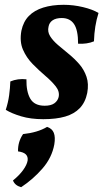

<svg xmlns="http://www.w3.org/2000/svg" viewBox="-20 -487 443 799"><path d="M245 -467Q285 -467 325 -457.5Q365 -448 390 -433Q373 -380 371 -315Q357 -309 340 -306.5Q323 -304 305 -305Q305 -362 288 -387Q271 -412 237 -412Q213 -412 199 -402.5Q185 -393 182 -376Q177 -355 188.5 -336.5Q200 -318 221 -300Q242 -282 266 -262.5Q290 -243 310 -220Q330 -197 340 -167.5Q350 -138 343 -100Q335 -61 312 -37Q289 -13 251.5 -2Q214 9 160 9Q108 9 68 -3Q28 -15 4 -30Q14 -61 18 -90.5Q22 -120 23 -148Q54 -161 90 -157Q89 -106 106 -76.5Q123 -47 166 -47Q192 -47 206 -57Q220 -67 224 -83Q229 -106 212 -127.5Q195 -149 168.5 -171.5Q142 -194 116 -220.5Q90 -247 75.5 -280.5Q61 -314 69 -359Q77 -397 100 -420.5Q123 -444 160 -455.5Q197 -467 245 -467ZM68 292Q42 285 34 264Q60 243 76 221Q92 199 95 181Q97 165 87.5 155.5Q78 146 55 143Q54 103 76 71Q105 68 130.5 60.5Q156 53 176 41Q197 48 204 66Q211 84 206 114Q196 169 157 214Q118 259 68 292Z"/></svg>

Font: Vollkorn SemiBold
Style: Italic
Weight: 600
Italic angle: -11°
Designer: Friedrich Althausen
Foundry: Friedrich Althausen
Version: Version 5.000